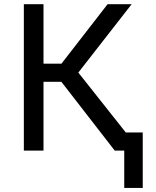

<svg xmlns="http://www.w3.org/2000/svg" viewBox="-20 -720 745 918"><path d="M574 178.5V0H546.5V-86.5H662.5V178.5ZM528.5 0 240 -372 494.5 -700H609.5L354.5 -373L650 0ZM94 0V-700H188V-415.5H317V-329H188V0Z"/></svg>

Font: Geologica Roman Light
Style: Regular
Weight: 300
Designer: Sindre Bremnes, Frode Helland
Foundry: Monokrom Skriftforlag AS
Version: Version 1.010;gftools[0.9.28]